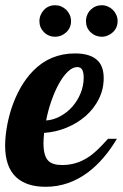

<svg xmlns="http://www.w3.org/2000/svg" viewBox="-33 -715 474 741"><path d="M136.7 -590.8Q119.1 -608.4 119.1 -633.8Q119.1 -645.5 123.8 -656.7Q128.4 -668 136.7 -676.8Q153.8 -694.8 180.2 -694.8Q204.1 -694.8 223.1 -676.8Q231.4 -668.5 236.3 -657.2Q241.2 -646 241.2 -633.8Q241.2 -607.9 223.1 -590.8Q204.1 -573.2 180.2 -573.2Q154.3 -573.2 136.7 -590.8ZM316.4 -590.8Q298.8 -607.4 298.8 -633.8Q298.8 -646 303.5 -657.2Q308.1 -668.5 316.4 -676.8Q334.5 -694.8 359.9 -694.8Q372.1 -694.8 383.3 -689.9Q394.5 -685.1 402.8 -676.8Q411.1 -668.5 416 -657.2Q420.9 -646 420.9 -633.8Q420.9 -607.9 402.8 -590.8Q394 -582.5 382.8 -577.9Q371.6 -573.2 359.9 -573.2Q335 -573.2 316.4 -590.8ZM29.3 -31.2Q-13.2 -70.8 -13.2 -152.8Q-13.2 -183.6 -7.1 -221.2Q-1 -258.8 11.2 -296.4Q24.9 -338.4 46.1 -376Q67.4 -413.6 95.7 -442.4Q161.1 -508.8 256.8 -508.8Q317.9 -508.8 345.7 -479.5Q367.2 -456.5 367.2 -413.1Q367.2 -370.6 348.6 -333.3Q330.1 -295.9 297.4 -267.1Q264.6 -238.8 223.1 -221.9Q181.6 -205.1 137.2 -202.1Q134.8 -176.8 134.8 -162.1Q134.8 -113.3 153.3 -94.7Q169.4 -78.1 207 -78.1Q261.2 -78.1 306.2 -107.4Q325.2 -119.6 342.8 -136.5Q360.4 -153.3 383.8 -179.2H418Q370.6 -99.1 309.1 -51.8Q233.4 5.9 143.1 5.9Q69.3 5.9 29.3 -31.2ZM246.1 -303.2Q266.6 -326.7 278.3 -355.7Q290 -384.8 290 -415Q290 -435.1 284.4 -445.6Q278.8 -456.1 265.1 -456.1Q247.1 -456.1 228.8 -438.5Q210.4 -420.9 193.4 -390.1Q177.7 -361.3 165 -324.7Q152.3 -288.1 145 -250Q172.9 -252 199.2 -266.1Q225.6 -280.3 246.1 -303.2Z"/></svg>

Font: Pattaya
Style: Regular
Weight: 400
Designer: Pablo Impallari / Thai characters Designed by Thanarat Vachiruckul and Suppakit Chalermlarp
Foundry: Pablo Impallari
Version: Version 2.001